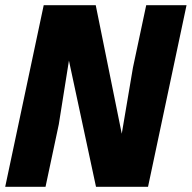

<svg xmlns="http://www.w3.org/2000/svg" viewBox="-28 -718 737 738"><path d="M-8 0 140 -698H340L440 -204L483 -458L534 -698H689L541 0H341L237 -485L198 -240L147 0Z"/></svg>

Font: Azeret Mono Thin
Style: Bold Italic
Weight: 700
Italic angle: -12°
Version: Version 1.002